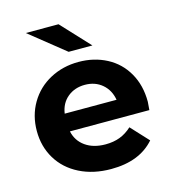

<svg xmlns="http://www.w3.org/2000/svg" viewBox="-105 -779 790 873"><g transform="rotate(-15 290.0 -342.0)"><path d="M548 -207H174Q184 -161 221.5 -134.5Q259 -108 316 -108Q354 -108 384 -119.5Q414 -131 440 -155L516 -73Q446 7 312 7Q228 7 163.5 -25.5Q99 -58 64 -116Q29 -174 29 -247Q29 -320 63.5 -378.5Q98 -437 158.5 -469.5Q219 -502 293 -502Q366 -502 425 -471Q484 -440 517.5 -381.5Q551 -323 551 -246Q551 -243 548 -207ZM172 -291H416Q408 -338 375 -366Q342 -394 294 -394Q246 -394 212.5 -366.5Q179 -339 172 -291ZM96 -691H250L374 -558H262Z"/></g></svg>

Font: Montserrat Ace
Style: Bold
Weight: 700
Designer: Julieta Ulanovsky
Foundry: Julieta Ulanovsky
Version: Version 1